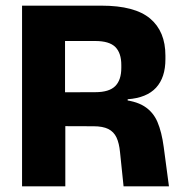

<svg xmlns="http://www.w3.org/2000/svg" viewBox="-20 -659 645 679"><path d="M417 0 404.5 -120.5Q401.5 -152.5 392 -172.8Q382.5 -193 363 -202.8Q343.5 -212.5 311 -212.5L166.5 -213V-332.5L317 -333Q366 -333 387.5 -354.5Q409 -376 409 -419V-429Q409 -471.5 387.8 -492.8Q366.5 -514 316.5 -514H165.5V-639H339Q456.5 -639 510.8 -593.5Q565 -548 565 -462.5V-449.5Q565 -385 532 -349Q499 -313 431.5 -308V-286L399.5 -307.5Q457.5 -303.5 489.5 -283.5Q521.5 -263.5 536.8 -227.8Q552 -192 559 -139L577.5 0ZM58 0V-639H210V-289.5L211 -231.5V0Z"/></svg>

Font: Anek Gujarati Medium
Style: Bold
Weight: 700
Version: Version 1.003